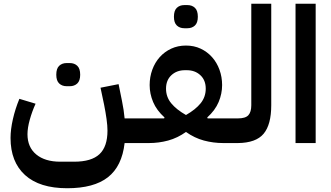

<svg xmlns="http://www.w3.org/2000/svg" viewBox="-20 -760 1761 1020"><path d="M337 240Q190 240 113 170Q36 100 36 -27Q36 -72 48.5 -127Q61 -182 83 -235L169 -209Q150 -167 138 -123.5Q126 -80 126 -47Q126 22 172.5 60.5Q219 99 300 99H374Q466 99 508.5 59Q551 19 551 -66Q551 -92 546 -128Q541 -164 533 -204L514 -294L610 -313L628 -224Q633 -200 636.5 -176.5Q640 -153 642 -131H734V-27L707 0H642Q628 123 553.5 181.5Q479 240 337 240ZM334 -302Q310 -302 294.5 -316.5Q279 -331 279 -363Q279 -396 294.5 -410.5Q310 -425 334 -425H351Q375 -425 390.5 -410.5Q406 -396 406 -363Q406 -331 390.5 -316.5Q375 -302 351 -302Z M707 -104 734 -131H852L854 -136Q812 -174 793.5 -218Q775 -262 775 -308Q775 -351 789 -389.5Q803 -428 828.5 -456.5Q854 -485 889.5 -501.5Q925 -518 968 -518Q1011 -518 1046 -501.5Q1081 -485 1106.5 -456.5Q1132 -428 1146 -389.5Q1160 -351 1160 -308Q1160 -262 1141.5 -218Q1123 -174 1081 -136L1083 -131H1204V-27L1177 0H1166Q1113 0 1063 -13.5Q1013 -27 968 -59Q923 -27 873.5 -13.5Q824 0 771 0H707ZM968 -149Q1019 -178 1046 -211.5Q1073 -245 1073 -289Q1073 -334 1044.5 -360.5Q1016 -387 973 -387H962Q919 -387 890.5 -360.5Q862 -334 862 -289Q862 -245 889.5 -211.5Q917 -178 968 -149ZM959 -610Q935 -610 919.5 -624.5Q904 -639 904 -671Q904 -704 919.5 -718.5Q935 -733 959 -733H976Q1000 -733 1015.5 -718.5Q1031 -704 1031 -671Q1031 -639 1015.5 -624.5Q1000 -610 976 -610Z M1177 -104 1204 -131H1244Q1284 -131 1299.5 -148Q1315 -165 1315 -201V-740H1421V-201Q1421 -98 1380.5 -49.5Q1340 -1 1244 0H1177Z M1550 -740H1657V0H1550Z"/></svg>

Font: IBM Plex Sans Arabic SemiBold
Style: Regular
Weight: 600
Designer: Mike Abbink, Paul van der Laan, Pieter van Rosmalen, Wael Morcos, Khajak Apelian
Foundry: Bold Monday
Version: Version 1.1